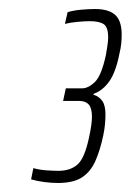

<svg xmlns="http://www.w3.org/2000/svg" viewBox="-20 -822 290 426"><path d="M108 -416Q95 -416 79 -418Q63 -420 49 -424L54 -449Q68 -445 84 -444Q100 -443 110 -443Q136 -443 152 -457Q168 -471 178 -519Q181 -533 182.5 -544Q184 -555 184 -563Q184 -582 177 -590Q170 -598 156 -598H120L126 -626H162Q176 -626 190.5 -640Q205 -654 215 -700Q217 -712 218.5 -722Q220 -732 220 -739Q220 -762 210 -768.5Q200 -775 179 -775Q168 -775 152 -773.5Q136 -772 124 -769L130 -795Q143 -799 160.5 -800.5Q178 -802 191 -802Q221 -802 235.5 -789Q250 -776 250 -745Q250 -736 249 -725.5Q248 -715 245 -703Q237 -662 222.5 -641.5Q208 -621 188 -614L187 -612Q200 -608 207 -598Q214 -588 214 -568Q214 -559 213 -547Q212 -535 209 -521Q202 -488 191.5 -464.5Q181 -441 162 -428.5Q143 -416 108 -416Z"/></svg>

Font: Saira UltraCondensed Thin
Style: Italic
Weight: 250
Width: 1
Italic angle: -12°
Designer: Hector Gatti with collaboration of the Omnibus-Type team
Foundry: Omnibus-Type
Version: Version 1.101